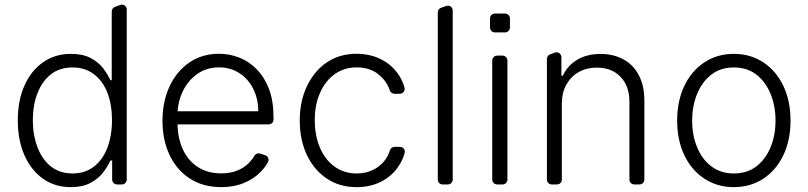

<svg xmlns="http://www.w3.org/2000/svg" viewBox="-20 -781 3423 813"><path d="M162.3 -24.1Q112.2 -59.3 83.8 -123.2Q55.4 -186.4 55.4 -271.3Q55.4 -356.5 83.8 -419Q111.9 -482.2 162.6 -517.4Q212.7 -552.9 280.9 -552.9Q329.9 -552.9 363.6 -535.5Q396.7 -517.8 416.5 -492.2Q435.7 -466.6 447.4 -441.4H453.1V-732.6Q453.1 -739 457 -744.5Q460.9 -750 467 -752.1L489 -759.9Q492.2 -761.4 496.4 -761.4Q504.6 -761.4 510.7 -755.3Q516.7 -749.3 516.7 -740.4V-20.6Q516.7 -12.1 510.7 -6Q504.6 0 496.1 0H475.5Q467.3 0 461.1 -6Q454.9 -12.1 454.9 -20.6V-101.2H447.4Q436.4 -76.3 416.2 -50.4Q396.3 -24.1 362.9 -6.4Q329.5 11.4 279.8 11.4Q212.7 11.4 162.3 -24.1ZM138.8 -157.7Q157.3 -107.2 195.3 -76.3Q233.3 -46.5 287.3 -46.5Q340.2 -46.5 377.8 -75.6Q415.1 -104.8 434.7 -155.2Q454.2 -207.4 454.2 -272.4Q454.2 -337 435 -387.8Q415.5 -438.2 377.8 -466.6Q340.6 -495.4 287.3 -495.4Q232.2 -495.4 195 -465.9Q157.7 -436.1 138.5 -385.7Q119 -335.6 119 -272.4Q119 -209.2 138.8 -157.7Z M784.4 -24.5Q728.7 -60.4 698.5 -123.6Q668 -187.5 668 -269.9Q668 -351.6 698.5 -416.5Q728.7 -480.1 782.7 -517Q836.6 -553.3 907.3 -553.3Q951.3 -553.3 992.9 -537.3Q1034.1 -521.3 1066.8 -487.9Q1099.8 -454.2 1119 -404.5Q1138.1 -354 1138.1 -285.5V-274.9Q1138.1 -266.3 1132.1 -260.3Q1126.1 -254.3 1117.2 -254.3H731.5Q733.3 -193.9 754.3 -148.4Q776.6 -100.1 818.2 -73.5Q859.7 -46.9 916.9 -46.9Q956 -46.9 984.7 -58.9Q1014.2 -70.7 1034.1 -91.3Q1047.9 -105.1 1057.2 -121.4Q1060 -126.4 1065 -129.1Q1070 -131.7 1075.3 -131.7Q1078.5 -131.7 1081.7 -130.7L1102.6 -123.9Q1109.4 -121.8 1113.3 -116.3Q1117.2 -110.8 1117.2 -104Q1117.2 -99.1 1114.7 -94.5Q1102.6 -72.1 1083.8 -53.3Q1055.8 -24.1 1013.5 -6.4Q970.9 11.4 916.9 11.4Q840.6 11.4 784.4 -24.5ZM1073.5 -310Q1073.5 -362.9 1052.2 -404.8Q1031.6 -446.7 993.6 -471.2Q956.3 -495.7 907.3 -495.7Q855.1 -495.7 815.7 -468Q776.3 -440.3 754.3 -394.9Q734.7 -355.1 732.2 -310Z M1363.3 -25.2Q1308.9 -62.1 1279.1 -125.4Q1249.3 -189.3 1249.3 -270.6Q1249.3 -352.3 1279.8 -416.5Q1310 -480.1 1364 -517Q1418.3 -553.3 1489.3 -553.3Q1543.7 -553.3 1588.8 -532.3Q1633.2 -511 1661.9 -473Q1683.2 -445 1692.8 -410.2Q1693.5 -408 1693.5 -404.5Q1693.5 -396 1687.5 -389.9Q1681.5 -383.9 1672.9 -383.9H1650.6Q1643.8 -383.9 1638.3 -387.8Q1632.8 -391.7 1630.7 -398.1Q1618.3 -435.7 1586.6 -462.7Q1549 -495.7 1490.4 -495.7Q1438.2 -495.7 1398.1 -467.7Q1357.6 -438.6 1335.6 -388.8Q1312.9 -339.1 1312.9 -272.7Q1312.9 -206.7 1334.9 -155.2Q1357.2 -103.7 1397 -75.3Q1437.1 -46.5 1490.4 -46.5Q1527 -46.5 1556.8 -60.4Q1586.3 -73.5 1607.2 -99.1Q1623.6 -119.3 1631 -144.5Q1633.2 -151.3 1638.7 -155.2Q1644.2 -159.1 1650.9 -159.1H1673.3Q1682.2 -159.1 1688.2 -153.1Q1694.2 -147 1694.2 -138.5Q1694.2 -136.4 1693.5 -132.8Q1683.9 -99.1 1663.7 -71.4Q1636 -32.7 1591.6 -10.7Q1546.9 11.4 1490.4 11.4Q1416.9 11.4 1363.3 -25.2Z M1833.8 -20.6V-728.3Q1833.8 -735.1 1837.5 -740.4Q1841.3 -745.7 1847.3 -747.9L1869.3 -755.7Q1874.3 -757.1 1876.4 -757.1Q1884.9 -757.1 1891 -751.1Q1897 -745 1897 -736.2V-20.6Q1897 -12.1 1891 -6Q1884.9 0 1876.4 0H1854.4Q1845.9 0 1839.8 -6Q1833.8 -12.1 1833.8 -20.6Z M2064.3 -20.6V-524.5Q2064.3 -533.4 2070.5 -539.4Q2076.7 -545.5 2085.2 -545.5H2108Q2116.5 -545.5 2122.5 -539.4Q2128.6 -533.4 2128.6 -524.5V-20.6Q2128.6 -12.1 2122.5 -6Q2116.5 0 2108 0H2085.2Q2076.7 0 2070.5 -6Q2064.3 -12.1 2064.3 -20.6ZM2055 -703.1Q2055 -711.6 2061.1 -717.7Q2067.1 -723.7 2075.6 -723.7H2118.3Q2126.8 -723.7 2133 -717.7Q2139.2 -711.6 2139.2 -703.1V-664.8Q2139.2 -655.9 2133 -649.9Q2126.8 -643.8 2118.3 -643.8H2075.6Q2067.1 -643.8 2061.1 -649.9Q2055 -655.9 2055 -664.8Z M2295.8 -20.6V-531.2Q2295.8 -538 2299.5 -543.3Q2303.3 -548.7 2309.3 -550.8L2329.2 -558.2Q2334.2 -559.7 2336.3 -559.7Q2344.8 -559.7 2351 -553.4Q2357.2 -547.2 2357.2 -538.7V-459.9H2362.9Q2382.1 -502.1 2422.6 -527Q2463.8 -552.6 2523.4 -552.6Q2578.1 -552.6 2620 -529.5Q2662.3 -506.7 2685 -462.4Q2708.5 -418.3 2708.5 -353.3V-20.6Q2708.5 -12.1 2702.4 -6Q2696.4 0 2687.5 0H2665.8Q2657.3 0 2651.3 -6Q2645.2 -12.1 2645.2 -20.6V-349.4Q2645.2 -416.9 2607.6 -455.6Q2570.3 -494.7 2507.5 -494.7Q2463.8 -494.7 2431.1 -476.2Q2398.1 -457.7 2378.2 -422.9Q2359 -388.5 2359 -340.9V-20.6Q2359 -12.1 2353 -6Q2346.9 0 2338.1 0H2316.4Q2307.9 0 2301.8 -6Q2295.8 -12.1 2295.8 -20.6Z M2962.7 -24.5Q2908 -60.4 2877.8 -123.6Q2847.3 -187.5 2847.3 -270.2Q2847.3 -353.7 2877.8 -417.6Q2908.4 -481.2 2962.7 -517Q3016.7 -552.9 3087.7 -552.9Q3157.7 -552.9 3212.4 -517Q3266.3 -481.2 3296.9 -417.6Q3327.4 -353.7 3327.4 -270.2Q3327.4 -187.5 3296.9 -123.6Q3266.7 -60.4 3212.4 -24.5Q3157.7 11.4 3087.4 11.4Q3016.7 11.4 2962.7 -24.5ZM2931.5 -158.4Q2952.4 -106.9 2991.5 -77.1Q3031.2 -46.5 3087.4 -46.5Q3143.8 -46.5 3183.6 -77.1Q3222.3 -107.2 3243.3 -158.4Q3263.8 -208.5 3263.8 -270.2Q3263.8 -331.7 3243.3 -382.5Q3222.7 -433.6 3183.6 -464.5Q3144.2 -495.4 3087.4 -495.4Q3030.9 -495.4 2991.5 -464.5Q2952.4 -433.9 2931.5 -382.5Q2910.9 -331.7 2910.9 -270.2Q2910.9 -208.5 2931.5 -158.4Z"/></svg>

Font: DeltaSans Light
Style: Regular
Weight: 300
Designer: Rasmus Andersson
Foundry: rsms
Version: Version 3.012